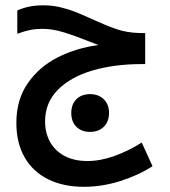

<svg xmlns="http://www.w3.org/2000/svg" viewBox="-20 -700 640 722"><path d="M41.5 -238Q41.5 -325.5 85 -387.8Q128.5 -450 198.5 -485Q268.5 -520 350 -530.5Q332 -537 319.5 -542.5Q262 -565.5 219.8 -578.5Q177.5 -591.5 140 -591.5Q115 -591.5 94.5 -587.5Q74 -583.5 45 -573V-660.5Q67 -670.5 90.5 -675.2Q114 -680 143 -680Q175.5 -680 205.8 -673Q236 -666 261.5 -656Q287 -646 325 -628.5Q380 -603.5 418 -590.5Q456 -577.5 500.5 -576L526 -575.5V-459H512Q410.5 -459 328.2 -435Q246 -411 197.8 -362.5Q149.5 -314 149.5 -243.5Q149.5 -201.5 167.5 -167.8Q185.5 -134 221.5 -114.2Q257.5 -94.5 309.5 -94.5Q358 -94.5 411.8 -114Q465.5 -133.5 513 -164L553.5 -75Q499 -40 431.2 -18.8Q363.5 2.5 295.5 2.5Q218.5 2.5 161.2 -25.8Q104 -54 72.8 -108Q41.5 -162 41.5 -238ZM248 -275Q248 -307.5 267.2 -326.8Q286.5 -346 318.5 -346Q351 -346 370.5 -326.5Q390 -307 390 -275Q390 -243 370.5 -223.5Q351 -204 318.5 -204Q286.5 -204 267.2 -223.2Q248 -242.5 248 -275Z"/></svg>

Font: JuliaMono MediumItalic
Style: Regular
Weight: 500
Italic angle: -9°
Monospace: yes
Designer: cormullion
Foundry: corm
Version: Version 0.049; ttfautohint (v1.8.4)